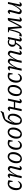

<svg xmlns="http://www.w3.org/2000/svg" viewBox="2976 -3761 794 6786"><g transform="rotate(-90 3373.0 -368.0)"><path d="M202 9Q130 9 87.5 -47.5Q45 -104 45 -200Q45 -283 76 -349Q107 -415 161 -454Q215 -493 281 -493Q314 -493 345.5 -485.5Q377 -478 398 -465L371 -408Q302 -438 217 -444L257 -457Q214 -435 182 -389Q150 -343 133.5 -286Q117 -229 117 -172Q117 -143 123 -114.5Q129 -86 141 -62L125 -87Q148 -72 171.5 -63.5Q195 -55 218 -55Q255 -55 288 -75.5Q321 -96 349 -137L364 -129Q348 -67 303.5 -29Q259 9 202 9ZM341 -318 324 -466 398 -465 371 -318Z M748 -53 837 -405 840 -382Q818 -405 801 -416.5Q784 -428 761 -438L781 -440Q724 -403 666 -320Q608 -237 558 -118L546 -150Q571 -210 598.5 -262.5Q626 -315 654 -357.5Q682 -400 710.5 -432Q739 -464 766 -483Q777 -485 785 -486Q793 -487 800 -487Q844 -487 871.5 -460.5Q899 -434 899 -395Q899 -389 898.5 -382.5Q898 -376 896 -369L824 -60Q850 -62 870 -66.5Q890 -71 909 -78Q902 -53 887.5 -33.5Q873 -14 853.5 -4Q834 6 814 6Q792 6 774 -9.5Q756 -25 748 -53ZM468 0 568 -458 579 -421Q553 -421 529 -419Q505 -417 472 -410Q479 -435 493 -452.5Q507 -470 525.5 -480Q544 -490 563 -490Q586 -490 604 -476.5Q622 -463 632 -438L583 -241L590 -238L543 0Z M1155 9Q1081 9 1039 -44.5Q997 -98 997 -191Q997 -254 1015 -308.5Q1033 -363 1065.5 -404.5Q1098 -446 1140.5 -469.5Q1183 -493 1232 -493Q1306 -493 1348 -440Q1390 -387 1390 -294Q1390 -231 1371.5 -176Q1353 -121 1321 -79.5Q1289 -38 1246.5 -14.5Q1204 9 1155 9ZM1184 -39Q1222 -57 1252 -96.5Q1282 -136 1299.5 -188.5Q1317 -241 1318.5 -298Q1320 -355 1304 -406Q1280 -421 1254.5 -430.5Q1229 -440 1202 -443Q1163 -425 1133.5 -384.5Q1104 -344 1086.5 -291.5Q1069 -239 1067.5 -182.5Q1066 -126 1083 -77Q1105 -62 1130.5 -52.5Q1156 -43 1184 -39Z M1628 9Q1556 9 1513.5 -47.5Q1471 -104 1471 -200Q1471 -283 1502 -349Q1533 -415 1587 -454Q1641 -493 1707 -493Q1740 -493 1771.5 -485.5Q1803 -478 1824 -465L1797 -408Q1728 -438 1643 -444L1683 -457Q1640 -435 1608 -389Q1576 -343 1559.5 -286Q1543 -229 1543 -172Q1543 -143 1549 -114.5Q1555 -86 1567 -62L1551 -87Q1574 -72 1597.5 -63.5Q1621 -55 1644 -55Q1681 -55 1714 -75.5Q1747 -96 1775 -137L1790 -129Q1774 -67 1729.5 -29Q1685 9 1628 9ZM1767 -318 1750 -466 1824 -465 1797 -318Z M2024 9Q1950 9 1908 -44.5Q1866 -98 1866 -191Q1866 -254 1884 -308.5Q1902 -363 1934.5 -404.5Q1967 -446 2009.5 -469.5Q2052 -493 2101 -493Q2175 -493 2217 -440Q2259 -387 2259 -294Q2259 -231 2240.5 -176Q2222 -121 2190 -79.5Q2158 -38 2115.5 -14.5Q2073 9 2024 9ZM2053 -39Q2091 -57 2121 -96.5Q2151 -136 2168.5 -188.5Q2186 -241 2187.5 -298Q2189 -355 2173 -406Q2149 -421 2123.5 -430.5Q2098 -440 2071 -443Q2032 -425 2002.5 -384.5Q1973 -344 1955.5 -291.5Q1938 -239 1936.5 -182.5Q1935 -126 1952 -77Q1974 -62 1999.5 -52.5Q2025 -43 2053 -39Z M2507 9Q2429 9 2391 -48Q2353 -105 2353 -202Q2353 -269 2367 -331Q2381 -393 2408.5 -450Q2436 -507 2474 -560Q2495 -588 2519.5 -608Q2544 -628 2579 -644.5Q2614 -661 2667 -675.5Q2720 -690 2799 -707L2791 -633Q2723 -622 2654 -606Q2585 -590 2526 -568L2570 -600Q2537 -555 2511 -508Q2485 -461 2466 -412Q2447 -363 2434 -310L2441 -307Q2431 -270 2427.5 -238Q2424 -206 2424 -170Q2424 -137 2428.5 -103.5Q2433 -70 2448 -35L2425 -89Q2449 -63 2486 -51.5Q2523 -40 2561 -41L2502 -19Q2538 -30 2570.5 -61Q2603 -92 2627 -136Q2651 -180 2665 -228.5Q2679 -277 2679 -323Q2679 -349 2674.5 -373.5Q2670 -398 2659 -421L2679 -398Q2656 -413 2624.5 -426Q2593 -439 2563 -442L2591 -453Q2563 -432 2533 -400.5Q2503 -369 2473 -324Q2443 -279 2416 -216L2400 -228Q2429 -297 2459 -347Q2489 -397 2518.5 -431.5Q2548 -466 2574 -487Q2655 -497 2701 -452.5Q2747 -408 2747 -307Q2747 -242 2727.5 -185Q2708 -128 2675 -84.5Q2642 -41 2598.5 -16Q2555 9 2507 9ZM2791 -633 2702 -653 2822 -745 2846 -733Z M3182 6Q3159 6 3141 -9.5Q3123 -25 3115 -53L3212 -484H3280L3183 -23L3168 -59Q3198 -60 3224.5 -65Q3251 -70 3277 -78Q3270 -53 3255 -33.5Q3240 -14 3221 -4Q3202 6 3182 6ZM2837 0 2936 -458 2947 -421Q2913 -422 2889 -419.5Q2865 -417 2840 -410Q2847 -435 2860.5 -453Q2874 -471 2893 -480.5Q2912 -490 2931 -490Q2953 -490 2971 -476.5Q2989 -463 2999 -438L2911 0ZM2920 -229 2929 -275H3198L3189 -229Z M3528 9Q3454 9 3412 -44.5Q3370 -98 3370 -191Q3370 -254 3388 -308.5Q3406 -363 3438.5 -404.5Q3471 -446 3513.5 -469.5Q3556 -493 3605 -493Q3679 -493 3721 -440Q3763 -387 3763 -294Q3763 -231 3744.5 -176Q3726 -121 3694 -79.5Q3662 -38 3619.5 -14.5Q3577 9 3528 9ZM3557 -39Q3595 -57 3625 -96.5Q3655 -136 3672.5 -188.5Q3690 -241 3691.5 -298Q3693 -355 3677 -406Q3653 -421 3627.5 -430.5Q3602 -440 3575 -443Q3536 -425 3506.5 -384.5Q3477 -344 3459.5 -291.5Q3442 -239 3440.5 -182.5Q3439 -126 3456 -77Q3478 -62 3503.5 -52.5Q3529 -43 3557 -39Z M4001 9Q3929 9 3886.5 -47.5Q3844 -104 3844 -200Q3844 -283 3875 -349Q3906 -415 3960 -454Q4014 -493 4080 -493Q4113 -493 4144.5 -485.5Q4176 -478 4197 -465L4170 -408Q4101 -438 4016 -444L4056 -457Q4013 -435 3981 -389Q3949 -343 3932.5 -286Q3916 -229 3916 -172Q3916 -143 3922 -114.5Q3928 -86 3940 -62L3924 -87Q3947 -72 3970.5 -63.5Q3994 -55 4017 -55Q4054 -55 4087 -75.5Q4120 -96 4148 -137L4163 -129Q4147 -67 4102.5 -29Q4058 9 4001 9ZM4140 -318 4123 -466 4197 -465 4170 -318Z M4632 -118 4621 -150Q4646 -210 4673 -262.5Q4700 -315 4728.5 -357.5Q4757 -400 4785 -432Q4813 -464 4841 -483Q4851 -485 4859 -486Q4867 -487 4874 -487Q4919 -487 4946.5 -460.5Q4974 -434 4974 -395Q4974 -389 4973.5 -382.5Q4973 -376 4971 -369L4898 -60Q4924 -62 4944.5 -66.5Q4965 -71 4984 -78Q4977 -53 4962 -33.5Q4947 -14 4928 -4Q4909 6 4889 6Q4866 6 4848 -9.5Q4830 -25 4822 -53L4912 -405L4914 -382Q4892 -405 4875.5 -416.5Q4859 -428 4835 -438L4855 -440Q4798 -403 4740 -319.5Q4682 -236 4632 -118ZM4267 0 4367 -458 4378 -421Q4352 -421 4328 -419Q4304 -417 4271 -410Q4278 -435 4292 -452.5Q4306 -470 4324.5 -480Q4343 -490 4362 -490Q4385 -490 4403 -476.5Q4421 -463 4431 -438L4382 -241L4389 -238L4342 0ZM4543 0 4632 -412 4639 -382Q4617 -405 4600 -416.5Q4583 -428 4560 -438L4580 -440Q4522 -402 4464 -319Q4406 -236 4357 -118L4345 -150Q4370 -210 4397.5 -262.5Q4425 -315 4453 -357.5Q4481 -400 4509.5 -432Q4538 -464 4565 -483Q4578 -485 4586 -486Q4594 -487 4600 -487Q4643 -487 4668 -462.5Q4693 -438 4693 -398Q4693 -391 4692 -383.5Q4691 -376 4688 -367L4658 -241L4665 -238L4618 0Z M5363 -219Q5308 -199 5262.5 -197.5Q5217 -196 5183.5 -211.5Q5150 -227 5131.5 -258Q5113 -289 5113 -335Q5113 -378 5135.5 -413Q5158 -448 5196.5 -469Q5235 -490 5283 -490Q5314 -490 5344 -477Q5374 -464 5395 -440L5393 -418Q5366 -428 5339.5 -434.5Q5313 -441 5285 -445.5Q5257 -450 5226 -450L5276 -470Q5210 -432 5190.5 -368.5Q5171 -305 5203 -230L5178 -263Q5215 -244 5260 -240.5Q5305 -237 5355 -252ZM5020 6 5036 -82 5144 -67 5091 -49Q5111 -65 5128.5 -85.5Q5146 -106 5168 -137Q5190 -168 5221 -215H5269Q5230 -146 5199 -101.5Q5168 -57 5141 -32.5Q5114 -8 5085 0Q5056 8 5020 6ZM5364 6Q5340 6 5322 -9.5Q5304 -25 5297 -53L5338 -228L5391 -484H5459L5363 -25L5348 -59Q5376 -60 5403.5 -65Q5431 -70 5458 -78Q5451 -54 5436.5 -34.5Q5422 -15 5403.5 -4.5Q5385 6 5364 6Z M6065 7Q6042 7 6024.5 -8.5Q6007 -24 5999 -51L6058 -417H6054Q6041 -391 6021 -349.5Q6001 -308 5975 -256Q5949 -204 5919 -146.5Q5889 -89 5856 -31Q5849 -17 5840 -10Q5831 -3 5816 -0.5Q5801 2 5776 3L5740 -419H5736Q5706 -292 5682 -208.5Q5658 -125 5631 -77.5Q5604 -30 5567.5 -11.5Q5531 7 5476 4L5493 -82L5597 -71L5553 -41Q5583 -73 5605 -122.5Q5627 -172 5647.5 -242.5Q5668 -313 5692 -409L5706 -466L5722 -433L5623 -458L5628 -484H5801L5830 -75H5833Q5905 -204 5951.5 -301.5Q5998 -399 6027 -453Q6035 -468 6043 -475.5Q6051 -483 6064 -485.5Q6077 -488 6098 -488H6132L6067 -24L6051 -58Q6080 -60 6107 -64.5Q6134 -69 6159 -77Q6152 -52 6137 -33Q6122 -14 6103.5 -3.5Q6085 7 6065 7Z M6420 -430 6334 -79 6328 -101Q6347 -82 6367.5 -67Q6388 -52 6406 -45L6386 -43Q6442 -79 6499 -162Q6556 -245 6607 -365L6619 -334Q6593 -272 6565.5 -219.5Q6538 -167 6510.5 -124.5Q6483 -82 6455.5 -51Q6428 -20 6401 -1Q6382 3 6367 3Q6324 3 6295 -22.5Q6266 -48 6266 -87Q6266 -102 6270 -115L6359 -458L6391 -426Q6357 -424 6325.5 -419Q6294 -414 6266 -406Q6273 -432 6287.5 -450.5Q6302 -469 6320 -479.5Q6338 -490 6357 -490Q6379 -490 6395.5 -474.5Q6412 -459 6420 -430ZM6533 -53 6583 -244 6575 -246 6628 -484H6696L6600 -25L6585 -59Q6614 -60 6640.5 -65Q6667 -70 6694 -78Q6687 -53 6672 -33.5Q6657 -14 6638 -4Q6619 6 6600 6Q6576 6 6558.5 -9.5Q6541 -25 6533 -53Z"/></g></svg>

Font: Piazzolla 24pt
Style: Italic
Weight: 400
Italic angle: -11.3°
Designer: Juan Pablo del Peral
Foundry: Huerta Tipografica
Version: Version 2.005